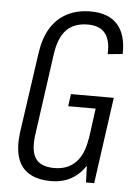

<svg xmlns="http://www.w3.org/2000/svg" viewBox="-52 -748 573 795"><g transform="rotate(5 234.5 -350.0)"><path d="M190 7Q134 7 98.5 -14.5Q63 -36 50 -78.5Q37 -121 45 -183L93 -519Q102 -580 127.5 -621.5Q153 -663 195 -685Q237 -707 293 -707Q367 -707 404.5 -665.5Q442 -624 440 -543L378 -537Q381 -595 358 -623.5Q335 -652 286 -652Q230 -652 198 -620Q166 -588 156 -519L109 -182Q99 -112 120.5 -80Q142 -48 199 -48Q253 -48 286.5 -81Q320 -114 330 -180H371Q362 -119 337.5 -77.5Q313 -36 276 -14.5Q239 7 190 7ZM329 -166 353 -344 369 -308H234L241 -359H419L369 0H335Z"/></g></svg>

Font: Pathway Extreme Condensed ExtraLight
Style: Italic
Weight: 250
Width: 3
Italic angle: -8°
Version: Version 1.001;gftools[0.9.26]